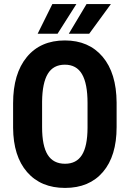

<svg xmlns="http://www.w3.org/2000/svg" viewBox="-20 -921 644 951"><path d="M557.6 -291.5Q557.6 -148.4 490 -69.3Q422.4 9.8 302.2 9.8Q182.6 9.8 114.3 -68.6Q45.9 -147 44.9 -288.1V-409.7Q44.9 -556.2 112.8 -638.4Q180.7 -720.7 301.3 -720.7Q419.9 -720.7 488.3 -639.9Q556.6 -559.1 557.6 -413.1ZM413.6 -410.6Q413.6 -506.8 386.2 -553.7Q358.9 -600.6 301.3 -600.6Q244.1 -600.6 216.8 -555.4Q189.5 -510.3 188.5 -418V-291.5Q188.5 -198.2 216.3 -154.1Q244.1 -109.9 302.2 -109.9Q358.4 -109.9 385.7 -153.1Q413.1 -196.3 413.6 -287.1ZM408.7 -900.9H529.3L421.9 -753.9H320.8ZM239.3 -900.9H358.4L265.1 -753.9H166.5Z"/></svg>

Font: Roboto Condensed
Style: Bold
Weight: 700
Designer: Google
Version: Version 2.134; 2016